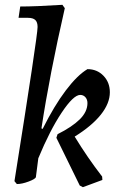

<svg xmlns="http://www.w3.org/2000/svg" viewBox="-20 -755 497 797"><path d="M219 -198Q279 -228 311 -259.5Q343 -291 343 -327Q343 -342 334.5 -351.5Q326 -361 313 -361Q285 -361 236 -287.5Q187 -214 139 -98L129 -20Q127 -12 99 -1.5Q71 9 50 9L40 -3Q136 -606 136 -643Q136 -663 126.5 -672Q117 -681 96 -681H57L64 -728Q128 -728 239 -735L249 -721Q186 -446 152 -222L157 -220Q205 -316 253 -379.5Q301 -443 343 -468Q383 -468 409.5 -440.5Q436 -413 436 -372Q436 -326 398.5 -279Q361 -232 290 -188Q343 -101 404 -22L405 -8L324 22L311 15L214 -183Z"/></svg>

Font: Alegreya Medium
Style: Italic
Weight: 500
Italic angle: -7°
Designer: Juan Pablo del Peral
Foundry: Huerta Tipografica
Version: Version 2.008; ttfautohint (v1.8)